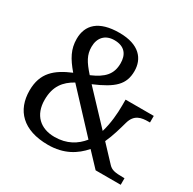

<svg xmlns="http://www.w3.org/2000/svg" viewBox="-161 -888 1064 1061"><g transform="rotate(30 371.0 -357.0)"><path d="M274 10C376 10 442 -33 490 -88L573 0H733V-42H724C670 -42 650 -47 631 -67L538 -166C561 -216 575 -268 587 -311C604 -372 647 -379 692 -379H701V-421H521V-382C521 -333 516 -268 498 -208L316 -401C438 -453 485 -496 485 -582C485 -659 436 -724 308 -724C175 -724 119 -665 119 -577C119 -512 145 -465 196 -405C99 -364 36 -313 36 -200C36 -74 114 10 274 10ZM282 -439C232 -495 212 -529 212 -580C212 -637 245 -675 304 -675C372 -675 397 -634 397 -581C397 -511 361 -473 282 -439ZM283 -46C194 -46 134 -99 134 -197C134 -283 172 -330 233 -364L454 -127C416 -80 362 -46 283 -46Z"/></g></svg>

Font: Noto Nastaliq Urdu
Style: Regular
Weight: 400
Designer: Monotype Design Team (Patrick Giasson: type design, Kamal Mansour: OpenType code, Glenda Bellarosa). Updated by Simon Co
Foundry: Monotype Imaging Inc., Simon Cozens
Version: Version 3.009